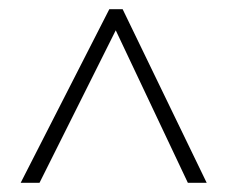

<svg xmlns="http://www.w3.org/2000/svg" viewBox="-20 -735 494 418"><path d="M25 -337H66L232 -669L389 -337H430L247 -715H218Z"/></svg>

Font: Noto Sans Arabic UI Cn XLt
Style: Regular
Weight: 200
Width: 3
Designer: Monotype Design Team, Nadine Chahine and Nizar Qandah
Foundry: Monotype Imaging Inc.
Version: Version 2.010